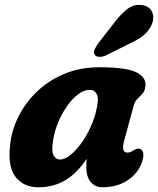

<svg xmlns="http://www.w3.org/2000/svg" viewBox="-20 -760 652 792"><path d="M492.5 -181Q478.5 -130.5 505.5 -130.5Q514.5 -130.5 520.5 -133.8Q526.5 -137 535 -142Q549.5 -151 561 -144Q569.5 -139.5 571.2 -125.8Q573 -112 564.5 -88Q547.5 -42.5 504.5 -15Q461.5 12.5 402 12.5Q372.5 12.5 354.2 -9.2Q336 -31 336 -70Q336 -88.5 337.5 -105Q297.5 -45 249 -16.2Q200.5 12.5 138 12.5Q78 12.5 44.8 -29.5Q11.5 -71.5 21.5 -160Q27 -219.5 55 -276.8Q83 -334 130.8 -380.5Q178.5 -427 244 -454.8Q309.5 -482.5 390.5 -482.5Q501 -482.5 542.5 -461.8Q584 -441 580 -404.5Q577.5 -384.5 567.8 -373.8Q558 -363 547.5 -353Q537 -343 532 -326ZM198 -174Q192 -134 201.5 -118Q211 -102 227.5 -102Q248.5 -102 273.5 -123Q298.5 -144 321.8 -178.5Q345 -213 361.8 -255Q378.5 -297 383 -339.5Q386 -363 376.5 -376.2Q367 -389.5 351 -389.5Q327 -389.5 302.2 -371Q277.5 -352.5 255.8 -321.2Q234 -290 218.5 -251.8Q203 -213.5 198 -174ZM446 -659.5Q475 -699 504.2 -722Q533.5 -745 569 -738.5Q598.5 -733 608 -709Q617.5 -685 605.5 -658Q593.5 -631.5 571 -613.2Q548.5 -595 508 -577L416 -531Q402.5 -525 389.5 -525.5Q376.5 -526 371 -534Q365 -543 369.8 -554.5Q374.5 -566 383.5 -579Z"/></svg>

Font: Fraunces 9pt SuperSoft
Style: Bold Italic
Weight: 700
Italic angle: -16°
Version: Version 1.000;[b76b70a41]